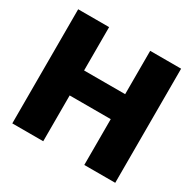

<svg xmlns="http://www.w3.org/2000/svg" viewBox="-159 -894 1068 1060"><g transform="rotate(30 375.0 -364.0)"><path d="M46.9 0V-727.5H244.1V-451.2H505.9V-727.5H703.1V0H505.9V-292H244.1V0Z"/></g></svg>

Font: Inter Black
Style: Regular
Weight: 900
Designer: Rasmus Andersson
Foundry: rsms
Version: Version 4.000;git-a52131595